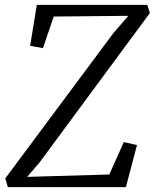

<svg xmlns="http://www.w3.org/2000/svg" viewBox="-20 -767 634 787"><path d="M12.2 0H496.1L541.5 -172.4L487.3 -184.6L428.2 -51.8L91.3 -42L142.1 -101.1L594.2 -713.4L584 -747.1H130.9L103.5 -579.1L156.2 -569.8L200.2 -699.2L505.9 -702.1L444.8 -631.3L1.5 -35.6Z"/></svg>

Font: Merriweather
Style: Light Italic
Weight: 300
Italic angle: -7.5°
Designer: Eben Sorkin
Foundry: Eben Sorkin
Version: Version 1.001